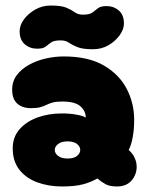

<svg xmlns="http://www.w3.org/2000/svg" viewBox="-20 -674 539 694"><path d="M204 0Q155 0 114.5 -15Q74 -30 50 -60.5Q26 -91 26 -138Q26 -178 50 -206Q74 -234 114.5 -249Q155 -264 204 -264Q233 -264 257 -259.5Q281 -255 290 -249Q290 -272 271 -289.5Q252 -307 205 -307Q183 -307 170.5 -303.5Q158 -300 148 -295Q138 -290 125.5 -286.5Q113 -283 92 -283Q61 -283 42.5 -299.5Q24 -316 24 -350Q24 -381 41.5 -403.5Q59 -426 87 -441Q115 -456 147.5 -463Q180 -470 210 -470Q299 -470 355 -437.5Q411 -405 438 -353Q465 -301 465 -240Q465 -206 459.5 -177Q454 -148 445 -132Q459 -120 466.5 -104Q474 -88 474 -71Q474 -43 455.5 -21.5Q437 0 403 0Q377 0 362 -8Q347 -16 332 -29Q308 -15 279 -7.5Q250 0 204 0ZM224 -101Q247 -101 258.5 -110.5Q270 -120 270 -132Q270 -144 258.5 -153.5Q247 -163 224 -163Q202 -163 190 -153.5Q178 -144 178 -132Q178 -120 190 -110.5Q202 -101 224 -101ZM114 -498Q88 -498 69.5 -514Q51 -530 51 -561Q51 -583 66.5 -604Q82 -625 107.5 -639.5Q133 -654 163 -654Q202 -654 220.5 -646Q239 -638 250.5 -629.5Q262 -621 280 -621Q304 -621 314.5 -629Q325 -637 334.5 -644.5Q344 -652 365 -652Q391 -652 409.5 -636Q428 -620 428 -589Q428 -568 412.5 -546.5Q397 -525 372 -510.5Q347 -496 316 -496Q278 -496 259 -504Q240 -512 228.5 -520Q217 -528 199 -528Q175 -528 164.5 -520.5Q154 -513 145 -505.5Q136 -498 114 -498Z"/></svg>

Font: Cherry Bomb One
Style: Regular
Weight: 400
Designer: satsuyako
Foundry: satsuyako
Version: Version 4.100; ttfautohint (v1.8.3)